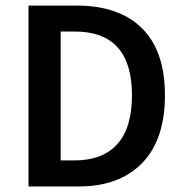

<svg xmlns="http://www.w3.org/2000/svg" viewBox="-20 -674 665 694"><path d="M83 0V-653.8H257.8Q410.2 -653.8 493.2 -571.8Q576.2 -489.7 576.2 -330.1Q576.2 -169.4 493.9 -84.7Q411.6 0 264.2 0ZM199.2 -94.2H250Q350.6 -94.2 403.8 -152.8Q457 -211.4 457 -330.1Q457 -560.1 250 -560.1H199.2Z"/></svg>

Font: Source Sans 3 Semibold
Style: Regular
Weight: 600
Designer: Paul D. Hunt
Foundry: Adobe
Version: Version 3.052;hotconv 1.1.0;makeotfexe 2.6.0